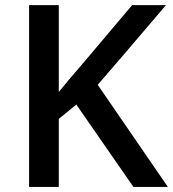

<svg xmlns="http://www.w3.org/2000/svg" viewBox="-20 -734 679 754"><path d="M639.2 0H503.9L279.8 -323.2L210.9 -267.1V0H94.2V-713.9H210.9V-373Q258.8 -431.6 306.2 -485.8L499 -713.9H631.8Q444.8 -494.1 363.8 -400.9Z"/></svg>

Font: f0_32663          
Style: Regular
Weight: 600
Foundry: Ascender Corporation
Version: Version 1.10